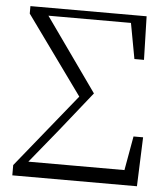

<svg xmlns="http://www.w3.org/2000/svg" viewBox="-52 -772 707 818"><g transform="rotate(5 301.5 -362.5)"><path d="M31 0H564L572 -210H531L505 -64H94L213 -210L347 -378L125 -691H478L506 -539H547L542 -725H45V-693L286 -359L31 -44Z"/></g></svg>

Font: Noto Serif CJK HK Light
Style: Regular
Weight: 300
Designer: Ryoko NISHIZUKA 西塚涼子 (kana & ideographs); Frank Grießhammer (Latin, Greek & Cyrillic); Wenlong ZHANG 张文龙 (bopomofo); San
Foundry: Adobe
Version: Version 2.001;hotconv 1.1.0;makeotfexe 2.6.0